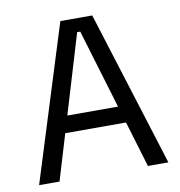

<svg xmlns="http://www.w3.org/2000/svg" viewBox="-74 -708 729 777"><g transform="rotate(-10 290.5 -319.5)"><path d="M24.7 0 224.7 -639H355.7L556 0H471.9L296.6 -583H283.9L108.7 0ZM144.3 -188.7V-257.6H435.5V-188.7Z"/></g></svg>

Font: Anek Tamil Medium
Style: Regular
Weight: 500
Designer: Aadarsh Rajan (Tamil), Yesha Goshar (Latin)
Foundry: Ek Type
Version: Version 1.003